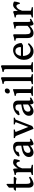

<svg xmlns="http://www.w3.org/2000/svg" viewBox="1693 -2429 749 4175"><g transform="rotate(-90 2067.5 -341.5)"><path d="M314 -59.1Q264.2 -22.5 222.9 -4.6Q181.6 13.2 158.2 13.2Q124 13.2 98.9 -13.7Q73.7 -40.5 73.7 -103V-369.6H16.6L6.3 -383.3L41 -417.5H73.7V-521L141.6 -576.2L157.2 -563.5V-417.5H299.8L314 -402.8Q305.7 -389.6 291.7 -374.3Q277.8 -358.9 269 -354Q258.3 -359.4 236.3 -364.5Q214.4 -369.6 183.1 -369.6H157.2V-143.1Q157.2 -92.3 168 -73.2Q178.7 -54.2 201.2 -54.2Q217.3 -54.2 239.7 -60.5Q262.2 -66.9 298.8 -85.9Z M690.9 -413.1Q694.8 -410.6 693.8 -395.3Q692.9 -379.9 688.7 -359.1Q684.6 -338.4 678.7 -318.1Q672.9 -297.9 667.5 -285.6H642.6Q633.8 -360.4 592.8 -360.4Q573.7 -360.4 545.9 -333Q518.1 -305.7 494.6 -236.3V-51.8Q494.6 -45.4 512 -38.1Q529.3 -30.8 571.8 -24.4V0H349.1V-24.4Q411.1 -38.1 411.1 -51.8V-304.2Q411.1 -333.5 408 -345.2Q404.8 -356.9 400.4 -360.8Q394.5 -366.7 384.3 -369.1Q374 -371.6 349.1 -373V-396.5Q386.2 -403.3 414.3 -411.1Q442.4 -418.9 470.7 -431.2L487.8 -414.1L493.7 -327.1Q517.6 -370.6 551.3 -400.9Q585 -431.2 623.5 -431.2Q639.2 -431.2 657 -426.8Q674.8 -422.4 690.9 -413.1Z M1139.6 -42Q1101.6 -15.6 1070.8 -1.2Q1040 13.2 1025.9 13.2Q1008.8 13.2 998.3 -10Q987.8 -33.2 987.8 -73.2V-312.5Q987.8 -341.8 973.4 -361.8Q959 -381.8 918.9 -380.9Q893.1 -380.4 871.3 -364.3Q849.6 -348.1 852.5 -321.3Q853 -316.9 841.1 -311.3Q829.1 -305.7 812.3 -300.5Q795.4 -295.4 780.5 -292.7Q765.6 -290 759.8 -291.5L752.4 -311.5Q766.1 -343.8 799.6 -370.8Q833 -397.9 876 -414.6Q918.9 -431.2 961.4 -431.2Q1015.6 -431.2 1043.5 -403.3Q1071.3 -375.5 1071.3 -329.1V-90.3Q1071.3 -55.7 1088.9 -55.7Q1095.7 -55.7 1105 -57.9Q1114.3 -60.1 1131.8 -67.4ZM992.2 -216.3Q945.8 -208.5 919.7 -201.4Q893.6 -194.3 879.9 -186.8Q866.2 -179.2 856.9 -169.9Q845.2 -157.7 838.1 -142.8Q831.1 -127.9 831.1 -107.9Q831.1 -74.2 847.9 -63.7Q864.7 -53.2 876.5 -53.2Q900.4 -53.2 928.5 -65.9Q956.5 -78.6 992.2 -109.9L995.6 -69.8Q953.6 -24.4 911.6 -5.6Q869.6 13.2 839.4 13.2Q816.4 13.2 793.7 2.9Q771 -7.3 756.1 -29.3Q741.2 -51.3 741.2 -86.4Q741.2 -118.7 752.7 -140.9Q764.2 -163.1 780.8 -179.7Q795.4 -194.3 816.9 -207.3Q838.4 -220.2 879.2 -231.7Q919.9 -243.2 992.2 -253.9Z M1595.7 -393.1Q1569.3 -386.7 1561 -381.1Q1552.7 -375.5 1547.9 -362.3L1420.9 -30.3Q1413.1 -10.7 1391.1 -0.5Q1369.1 9.8 1353.5 13.2L1201.2 -362.3Q1195.8 -374 1185.3 -381.1Q1174.8 -388.2 1152.3 -393.1V-417.5H1337.9V-393.1Q1303.2 -388.7 1293.5 -382.8Q1283.7 -377 1290 -362.3L1394.5 -99.1L1493.7 -362.3Q1498.5 -376 1490.5 -382.1Q1482.4 -388.2 1450.7 -393.1V-417.5H1595.7Z M2035.6 -42Q1997.6 -15.6 1966.8 -1.2Q1936 13.2 1921.9 13.2Q1904.8 13.2 1894.3 -10Q1883.8 -33.2 1883.8 -73.2V-312.5Q1883.8 -341.8 1869.4 -361.8Q1855 -381.8 1814.9 -380.9Q1789.1 -380.4 1767.3 -364.3Q1745.6 -348.1 1748.5 -321.3Q1749 -316.9 1737.1 -311.3Q1725.1 -305.7 1708.3 -300.5Q1691.4 -295.4 1676.5 -292.7Q1661.6 -290 1655.8 -291.5L1648.4 -311.5Q1662.1 -343.8 1695.6 -370.8Q1729 -397.9 1772 -414.6Q1814.9 -431.2 1857.4 -431.2Q1911.6 -431.2 1939.5 -403.3Q1967.3 -375.5 1967.3 -329.1V-90.3Q1967.3 -55.7 1984.9 -55.7Q1991.7 -55.7 2001 -57.9Q2010.3 -60.1 2027.8 -67.4ZM1888.2 -216.3Q1841.8 -208.5 1815.7 -201.4Q1789.6 -194.3 1775.9 -186.8Q1762.2 -179.2 1752.9 -169.9Q1741.2 -157.7 1734.1 -142.8Q1727.1 -127.9 1727.1 -107.9Q1727.1 -74.2 1743.9 -63.7Q1760.7 -53.2 1772.5 -53.2Q1796.4 -53.2 1824.5 -65.9Q1852.5 -78.6 1888.2 -109.9L1891.6 -69.8Q1849.6 -24.4 1807.6 -5.6Q1765.6 13.2 1735.4 13.2Q1712.4 13.2 1689.7 2.9Q1667 -7.3 1652.1 -29.3Q1637.2 -51.3 1637.2 -86.4Q1637.2 -118.7 1648.7 -140.9Q1660.2 -163.1 1676.8 -179.7Q1691.4 -194.3 1712.9 -207.3Q1734.4 -220.2 1775.1 -231.7Q1815.9 -243.2 1888.2 -253.9Z M2231 -566.4Q2231 -539.1 2213.4 -520.5Q2195.8 -502 2169.4 -502Q2147.5 -502 2134.8 -513.7Q2122.1 -525.4 2122.1 -547.9Q2122.1 -575.7 2139.9 -593.8Q2157.7 -611.8 2183.1 -611.8Q2204.6 -611.8 2217.8 -600.6Q2231 -589.4 2231 -566.4ZM2070.8 0V-24.4Q2132.3 -36.6 2132.3 -51.8V-296.9Q2132.3 -327.6 2129.6 -342.8Q2127 -357.9 2114.3 -364Q2101.6 -370.1 2070.8 -373V-396.5Q2103 -401.9 2136.2 -410.9Q2169.4 -419.9 2195.3 -431.2H2216.3V-51.8Q2216.3 -46.4 2230.5 -38.6Q2244.6 -30.8 2277.8 -24.4V0Z M2326.2 0V-24.4Q2365.2 -31.2 2378.7 -37.8Q2392.1 -44.4 2392.1 -51.8V-576.7Q2392.1 -603 2387.2 -614.5Q2382.3 -626 2369.1 -629.9Q2356 -633.8 2330.6 -636.7V-660.2Q2368.2 -666.5 2397.9 -674.1Q2427.7 -681.6 2458.5 -696.3L2476.1 -679.2V-51.8Q2476.1 -45.4 2490.5 -38.1Q2504.9 -30.8 2542 -24.4V0Z M2585.9 0V-24.4Q2625 -31.2 2638.4 -37.8Q2651.9 -44.4 2651.9 -51.8V-576.7Q2651.9 -603 2647 -614.5Q2642.1 -626 2628.9 -629.9Q2615.7 -633.8 2590.3 -636.7V-660.2Q2627.9 -666.5 2657.7 -674.1Q2687.5 -681.6 2718.3 -696.3L2735.8 -679.2V-51.8Q2735.8 -45.4 2750.2 -38.1Q2764.6 -30.8 2801.8 -24.4V0Z M3219.7 -248.5Q3211.9 -239.7 3195.8 -230.7Q3179.7 -221.7 3165 -215.8H2901.9L2902.8 -260.3H3115.7Q3126 -260.3 3129.4 -263.7Q3132.8 -267.1 3132.8 -276.4Q3132.8 -293.5 3125.7 -318.1Q3118.7 -342.8 3100.1 -362.1Q3081.5 -381.3 3045.9 -381.3Q2993.7 -381.3 2965.8 -336.4Q2938 -291.5 2938 -221.7Q2938 -175.3 2952.9 -136.7Q2967.8 -98.1 2995.8 -75Q3023.9 -51.8 3063 -51.8Q3082 -51.8 3099.9 -55.2Q3117.7 -58.6 3140.9 -71Q3164.1 -83.5 3198.2 -109.9Q3203.6 -106.9 3209.5 -98.9Q3215.3 -90.8 3217.3 -87.4Q3176.8 -44.4 3147.2 -22.9Q3117.7 -1.5 3091.1 5.9Q3064.5 13.2 3031.7 13.2Q2983.9 13.2 2943.1 -12.7Q2902.3 -38.6 2877.9 -85.7Q2853.5 -132.8 2853.5 -196.3Q2853.5 -256.8 2878.4 -308.6Q2903.3 -360.4 2949.7 -393.1Q2971.2 -408.2 3001.2 -419.7Q3031.2 -431.2 3059.6 -431.2Q3118.7 -431.2 3153.8 -403.1Q3189 -375 3204.3 -333Q3219.7 -291 3219.7 -248.5Z M3747.1 -42Q3713.9 -20.5 3680.7 -3.7Q3647.5 13.2 3636.7 13.2Q3620.6 13.2 3609.1 -4.9Q3597.7 -22.9 3594.2 -68.8Q3538.1 -16.1 3501.7 -1.5Q3465.3 13.2 3436.5 13.2Q3408.7 13.2 3383.5 2Q3358.4 -9.3 3342.8 -39.1Q3327.1 -68.8 3327.1 -125V-315.4Q3327.1 -343.8 3324.2 -356.2Q3321.3 -368.7 3309.3 -372.8Q3297.4 -377 3270 -379.4V-402.8Q3307.6 -406.7 3335.7 -413.1Q3363.8 -419.4 3396.5 -431.2L3410.6 -412.1V-151.4Q3410.6 -91.3 3426.8 -70.6Q3442.9 -49.8 3472.7 -49.8Q3497.6 -49.8 3526.6 -64.7Q3555.7 -79.6 3594.2 -117.7V-315.4Q3594.2 -342.3 3590.3 -355.5Q3586.4 -368.7 3573.5 -373.3Q3560.5 -377.9 3532.7 -379.4V-402.8Q3570.3 -406.7 3602.8 -414.8Q3635.3 -422.9 3663.1 -431.2L3677.7 -412.1V-119.1Q3677.7 -65.4 3688 -57.1Q3692.9 -53.7 3704.8 -55.9Q3716.8 -58.1 3739.7 -67.4Z M4117.7 -413.1Q4121.6 -410.6 4120.6 -395.3Q4119.6 -379.9 4115.5 -359.1Q4111.3 -338.4 4105.5 -318.1Q4099.6 -297.9 4094.2 -285.6H4069.3Q4060.5 -360.4 4019.5 -360.4Q4000.5 -360.4 3972.7 -333Q3944.8 -305.7 3921.4 -236.3V-51.8Q3921.4 -45.4 3938.7 -38.1Q3956.1 -30.8 3998.5 -24.4V0H3775.9V-24.4Q3837.9 -38.1 3837.9 -51.8V-304.2Q3837.9 -333.5 3834.7 -345.2Q3831.5 -356.9 3827.1 -360.8Q3821.3 -366.7 3811 -369.1Q3800.8 -371.6 3775.9 -373V-396.5Q3813 -403.3 3841.1 -411.1Q3869.1 -418.9 3897.5 -431.2L3914.6 -414.1L3920.4 -327.1Q3944.3 -370.6 3978 -400.9Q4011.7 -431.2 4050.3 -431.2Q4065.9 -431.2 4083.7 -426.8Q4101.6 -422.4 4117.7 -413.1Z"/></g></svg>

Font: Dai Banna SIL
Style: Regular
Weight: 400
Designer: Victor Gaultney
Foundry: SIL International
Version: Version 4.000